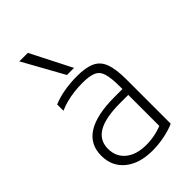

<svg xmlns="http://www.w3.org/2000/svg" viewBox="-238 -878 976 976"><g transform="rotate(-45 250.0 -390.0)"><path d="M258 10Q164 10 109 -35Q54 -80 54 -156Q54 -238 119 -279Q184 -320 312 -320H394V-278H312Q206 -278 154.5 -248Q103 -218 103 -157Q103 -100 144 -66.5Q185 -33 256 -33Q292 -33 327.5 -41.5Q363 -50 387 -63L370 -31V-339Q370 -399 360.5 -431Q351 -463 324.5 -474.5Q298 -486 249 -486Q218 -486 188.5 -482.5Q159 -479 132 -472Q105 -465 80 -454V-499Q114 -514 159.5 -522Q205 -530 253 -530Q316 -530 352.5 -513Q389 -496 404 -454.5Q419 -413 419 -340V-22Q389 -8 344.5 1Q300 10 258 10ZM221 -570 99 -790H160L272 -570Z"/></g></svg>

Font: M PLUS Code Latin Light
Style: Regular
Weight: 300
Designer: Coji Morishita
Foundry: UNDERFOREST DESIGN
Version: Version 1.002; ttfautohint (v1.8.3)